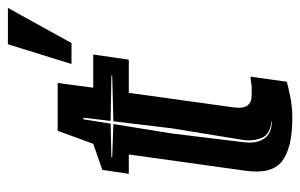

<svg xmlns="http://www.w3.org/2000/svg" viewBox="-157 -594 760 486"><g transform="rotate(-90 223.0 -351.0)"><path d="M168 9Q92 9 58 -17Q24 -43 34 -111L75 -405H26L36 -472L102 -495L135 -585H256L244 -495H328L315 -405H231L194 -138Q188 -94 225 -94H239Q243 -94 246.5 -94Q250 -94 254 -95L272 -97L259 -5Q252 -3 245 -1.5Q238 0 230 2Q217 5 201 7Q185 9 168 9ZM159 -43V-44Q126 -47 117 -68.5Q108 -90 112 -117L141 -295L159 -444L275 -447V-449L160 -451L168 -520H164L153 -451L68 -449V-447L152 -444L128 -295L106 -114Q102 -82 115 -62.5Q128 -43 159 -43ZM304 -550 354 -711H446L357 -550Z"/></g></svg>

Font: Alumni Sans Inline One
Style: Italic
Weight: 400
Italic angle: -8°
Designer: Robert E. Leuschke
Foundry: Robert E. Leuschke
Version: Version 1.100; ttfautohint (v1.8.3)